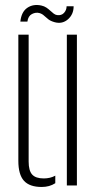

<svg xmlns="http://www.w3.org/2000/svg" viewBox="-20 -738 388 764"><path d="M53 -98V-600H94V-95Q94 -59 108 -43.5Q122 -28 154 -28Q180 -28 200 -39V-9Q177 6 146 6Q97.5 6 75.2 -18.8Q53 -43.5 53 -98ZM246 0V-600H286V0ZM245 -713H273Q273 -681 250.5 -661.2Q228 -641.5 198 -649.5Q181.5 -654 172 -661.5Q162.5 -669 155 -676Q147.5 -683 137 -686Q122.5 -690 107.2 -682.2Q92 -674.5 89 -652H61Q65 -691 88.8 -707Q112.5 -723 144.5 -716Q156 -713.5 164.5 -707.8Q173 -702 180 -695.5Q187 -689 193.5 -684Q200 -679 207 -678Q224.5 -675.5 234.8 -686.8Q245 -698 245 -713Z"/></svg>

Font: Big Shoulders Stencil Text Thin Thin
Style: Regular
Weight: 250
Version: Version 2.001